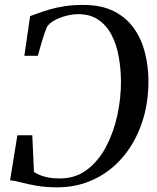

<svg xmlns="http://www.w3.org/2000/svg" viewBox="-20 -772 656 800"><path d="M326 -751.5Q403 -751.5 455.2 -724.8Q507.5 -698 539 -652.8Q570.5 -607.5 584.2 -551.5Q598 -495.5 598.5 -437.5Q599 -339.5 570.5 -257.8Q542 -176 490.8 -116.2Q439.5 -56.5 370 -24Q300.5 8.5 219.5 8.5Q170.5 8.5 133.2 2Q96 -4.5 68.5 -11.8Q41 -19 22 -21L52.5 -208.5H114.5L121.5 -55.5Q131.5 -49 145.8 -42.8Q160 -36.5 180.5 -32.5Q201 -28.5 230 -28.5Q294.5 -28.5 342.5 -64.8Q390.5 -101 422 -160.8Q453.5 -220.5 469 -292.2Q484.5 -364 484 -435Q483.5 -487.5 474.5 -537Q465.5 -586.5 445 -626.2Q424.5 -666 390.2 -689.5Q356 -713 305.5 -713Q284.5 -713 258.5 -706.8Q232.5 -700.5 209.8 -688.8Q187 -677 175.5 -660Q171 -649 165.8 -633.8Q160.5 -618.5 155.5 -602Q150.5 -585.5 146 -569.2Q141.5 -553 137.5 -539.5H81.5L105.5 -705Q120 -710 140.5 -717.5Q161 -725 188.2 -733Q215.5 -741 249.8 -746.2Q284 -751.5 326 -751.5Z"/></svg>

Font: Merriweather 96pt
Style: Italic
Weight: 400
Italic angle: -7.8°
Version: Version 2.101